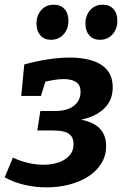

<svg xmlns="http://www.w3.org/2000/svg" viewBox="-28 -794 530 826"><path d="M171.9 12.1Q124.5 12.1 77.8 1.3Q31.2 -9.5 -7.9 -31.1L27.6 -116Q57.6 -101.5 92 -93.4Q126.4 -85.3 159.3 -85.3Q194.3 -85.3 223.3 -95Q252.2 -104.6 270.4 -124.5Q288.5 -144.3 288.5 -173.6Q288.5 -195.5 279 -207.8Q269.5 -220.1 254.8 -225.4Q240.1 -230.6 225.4 -231.6Q210.7 -232.6 200.5 -232.6H132.4L145.6 -316.4H208.2Q261.3 -316.4 289.9 -338.9Q318.5 -361.5 318.5 -397.9Q318.5 -429.8 298.4 -441.8Q278.3 -453.8 246.2 -453.8Q224.8 -453.8 199.4 -449.3Q174 -444.8 146.5 -438.2L174.2 -465.5L148.2 -381.4H63.4L76.4 -516.7Q127.2 -530.7 177.7 -538.6Q228.1 -546.4 272.3 -546.4Q325.9 -546.4 367.4 -533.7Q409 -521 432.9 -492.8Q456.9 -464.5 456.9 -418Q456.9 -375 434.9 -344.5Q412.9 -314 374.2 -296.2Q335.5 -278.4 283.6 -273.4L270.9 -285.5Q352.7 -280.1 390.6 -250.6Q428.5 -221.1 428.5 -166Q428.5 -123.6 407.6 -90.2Q386.6 -56.8 350.8 -34.2Q315 -11.5 268.8 0.3Q222.7 12.1 171.9 12.1ZM191.3 -622.8Q162.2 -622.8 145.6 -641.9Q129 -660.9 129 -692Q129 -727.9 149.6 -750.9Q170.3 -773.8 203.4 -773.8Q232.5 -773.8 249.4 -755.2Q266.3 -736.6 266.3 -704.9Q266.3 -668.7 245 -645.7Q223.7 -622.8 191.3 -622.8ZM401.9 -622.8Q372.8 -622.8 356.2 -641.9Q339.6 -660.9 339.6 -692Q339.6 -727.9 360.2 -750.9Q380.9 -773.8 414 -773.8Q443.1 -773.8 460 -755.2Q476.9 -736.6 476.9 -704.9Q476.9 -668.7 455.6 -645.7Q434.3 -622.8 401.9 -622.8Z"/></svg>

Font: Bitter Thin
Style: Italic
Weight: 100
Italic angle: -9°
Designer: Sol Matas, and Bitter project Authors
Foundry: Sol Matas
Version: Version 2.002